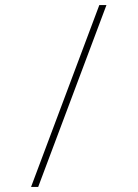

<svg xmlns="http://www.w3.org/2000/svg" viewBox="-20 -734 540 754"><path d="M102 0 370 -714H398L130 0Z"/></svg>

Font: Noto Sans Mono ExtraCondensed Thin
Style: Regular
Weight: 100
Width: 2
Designer: Monotype Design Team
Foundry: Monotype Imaging Inc.
Version: Version 2.014; ttfautohint (v1.8.4.7-5d5b)